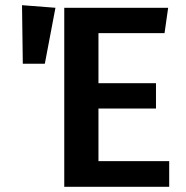

<svg xmlns="http://www.w3.org/2000/svg" viewBox="-20 -721 717 741"><path d="M65 -701 194 -691 153 -475H68ZM629 -691 615 -593H360V-400H582V-302H360V-99H633V0H228V-691Z"/></svg>

Font: FiraGO Medium
Style: Regular
Weight: 500
Designer: bBox Type
Foundry: bBox Type GmbH
Version: Version 1.001;PS 001.001;hotconv 1.0.88;makeotf.lib2.5.64775